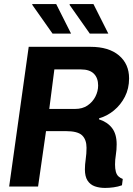

<svg xmlns="http://www.w3.org/2000/svg" viewBox="-20 -916 654 943"><path d="M496 7Q468 7 445.5 -1Q423 -9 410 -29Q397 -49 397 -84Q397 -107 401 -134.5Q405 -162 405 -190Q405 -230 383.5 -251Q362 -272 303 -272H206L167 0H25L121 -686H425Q514 -686 564 -644Q614 -602 614 -531Q614 -481 593.5 -441Q573 -401 539.5 -373.5Q506 -346 467 -335L466 -330Q507 -317 530 -287.5Q553 -258 553 -207Q553 -180 549 -155.5Q545 -131 545 -108Q545 -87 549 -72.5Q553 -58 561.5 -50Q570 -42 583 -37L579 -6Q560 1 538 4Q516 7 496 7ZM222 -381H349Q385 -381 410 -398Q435 -415 448.5 -441.5Q462 -468 462 -496Q462 -533 441 -554Q420 -575 378 -575H247ZM421 -751 321 -893 324 -896H439L512 -751ZM238 -751 138 -893 139 -896H256L329 -751Z"/></svg>

Font: Chivo Mono SemiBold
Style: Italic
Weight: 600
Italic angle: -8.05°
Monospace: yes
Version: Version 1.008